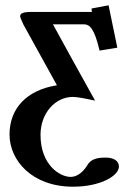

<svg xmlns="http://www.w3.org/2000/svg" viewBox="-20 -478 513 725"><path d="M328 -433H101C67 -433 56 -428 56 -416C56 -413 61 -402 68 -386C110 -310 153 -232 195 -156C81 -138 16 -69 16 30C16 127 100 227 256 227C359 227 429 186 429 151C429 134 416 117 378 117C344 117 322 124 309 147C296 168 274 190 247 190C206 190 133 145 133 31C133 -51 189 -112 255 -112C270 -112 298 -107 339 -98C288 -190 230 -294 180 -386H298C317 -386 336 -373 356 -287L423 -298L390 -458L326 -446V-440C326 -435 327 -433 328 -433Z"/></svg>

Font: Libertinus Serif Semibold
Style: Regular
Weight: 600
Designer: Philipp H. Poll, Khaled Hosny
Foundry: Caleb Maclennan
Version: Version 7.050;RELEASE